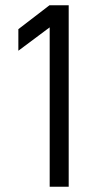

<svg xmlns="http://www.w3.org/2000/svg" viewBox="-20 -710 369 730"><path d="M49.8 -517.1V-599.1L168 -689.9H241.2V0H168.9V-606Z"/></svg>

Font: D-DIN-PRO
Style: Regular
Weight: 400
Designer: Charles Nix
Foundry: Datto Inc.
Version: Version 1.000;hotconv 1.0.109;makeotfexe 2.5.65596